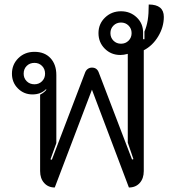

<svg xmlns="http://www.w3.org/2000/svg" viewBox="-20 -823 781 852"><path d="M158 -64V-403Q176 -412 186 -425L184 -427Q161 -404 124 -404Q86 -404 59.5 -430.5Q33 -457 33 -496Q33 -537 61.5 -565Q90 -593 133 -593Q178 -593 204 -565Q230 -537 230 -490V-188L204 -116L210 -114L358 -502Q362 -512 370 -517.5Q378 -523 388 -523Q410 -523 418 -502L566 -115L572 -117L547 -190V-584Q529 -579 514 -579Q473 -579 445 -607Q417 -635 417 -676Q417 -717 446 -745Q475 -773 517 -773Q558 -773 586.5 -746Q615 -719 615 -679V-649H621V-683Q631 -706 635.5 -733.5Q640 -761 640 -803Q707 -803 707 -748Q707 -703 682 -661.5Q657 -620 618 -600V-64Q618 -31 600 -11Q582 9 552 9L388 -425L223 9Q194 9 176 -11Q158 -31 158 -64ZM564 -676Q564 -696 550.5 -709.5Q537 -723 517 -723Q497 -723 483.5 -709.5Q470 -696 470 -676Q470 -656 483.5 -642.5Q497 -629 517 -629Q537 -629 550.5 -642.5Q564 -656 564 -676ZM180 -496Q180 -517 166.5 -530.5Q153 -544 133 -544Q112 -544 98.5 -530.5Q85 -517 85 -496Q85 -476 98.5 -462.5Q112 -449 133 -449Q153 -449 166.5 -462.5Q180 -476 180 -496Z"/></svg>

Font: K2D Light
Style: Regular
Weight: 300
Designer: Katatrad Aksorn Co.,Ltd.
Foundry: Cadson Demak Co.,Ltd.
Version: Version 1.000; ttfautohint (v1.6)